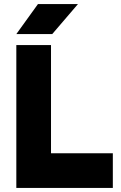

<svg xmlns="http://www.w3.org/2000/svg" viewBox="-20 -921 593 941"><path d="M60 -754H236L362 -901H166ZM60 0H533V-170H230V-700H60Z"/></svg>

Font: Unageo
Style: Black
Weight: 900
Designer: Richard Sepsi
Foundry: Richard Sepsi
Version: Version 2.000